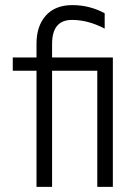

<svg xmlns="http://www.w3.org/2000/svg" viewBox="-20 -732 538 752"><path d="M184 0H123V-455H30V-507H123V-561Q123 -630 159.5 -671Q196 -712 263.5 -712Q331 -712 390 -680V-620Q325 -654 262 -654Q184 -654 184 -560V-507H422V0H361V-455H184Z"/></svg>

Font: Hind Mysuru Light
Style: Regular
Weight: 300
Designer: Manushi Parikh, Hitesh Malaviya
Foundry: Indian Type Foundry
Version: Version 0.703;PS 1.0;hotconv 1.0.86;makeotf.lib2.5.63406